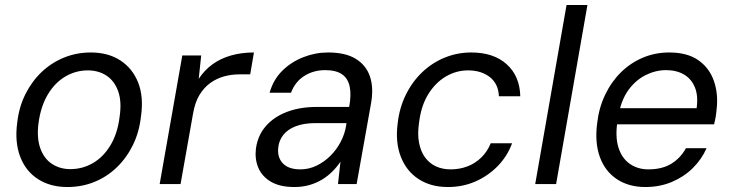

<svg xmlns="http://www.w3.org/2000/svg" viewBox="-20 -740 2939 772"><path d="M251 12Q182 12 132.5 -20Q83 -52 61 -110.5Q39 -169 49 -245Q56 -309 82 -361Q108 -413 147.5 -450.5Q187 -488 237.5 -508.5Q288 -529 345 -529Q415 -529 464 -497Q513 -465 535.5 -408Q558 -351 547 -273Q540 -209 514.5 -157Q489 -105 449.5 -67Q410 -29 359.5 -8.5Q309 12 251 12ZM263 -60Q312 -60 354 -84.5Q396 -109 424.5 -156.5Q453 -204 461 -271Q470 -332 455 -373.5Q440 -415 408 -436Q376 -457 333 -457Q285 -457 243 -432.5Q201 -408 172.5 -360.5Q144 -313 135 -246Q127 -186 142 -144Q157 -102 189 -81Q221 -60 263 -60Z M622 0 713 -517H789L779 -423Q802 -458 834.5 -481.5Q867 -505 909 -517Q951 -529 1001 -529L986 -441H943Q911 -441 881.5 -433Q852 -425 826.5 -407Q801 -389 782.5 -359Q764 -329 756 -282L706 0Z M1164 12Q1105 12 1069 -9.5Q1033 -31 1018.5 -66Q1004 -101 1009 -142Q1016 -195 1048.5 -232.5Q1081 -270 1133.5 -290Q1186 -310 1253 -310H1384Q1393 -359 1386 -392Q1379 -425 1355 -441.5Q1331 -458 1287 -458Q1241 -458 1204 -435Q1167 -412 1150 -367H1064Q1079 -420 1115 -455.5Q1151 -491 1199.5 -510Q1248 -529 1299 -529Q1369 -529 1410.5 -503.5Q1452 -478 1467.5 -432.5Q1483 -387 1472 -325L1414 0H1339L1349 -90Q1335 -69 1316.5 -50.5Q1298 -32 1275 -18Q1252 -4 1224 4Q1196 12 1164 12ZM1188 -59Q1222 -59 1253 -74Q1284 -89 1309 -114Q1334 -139 1350.5 -171Q1367 -203 1372 -237L1373 -245H1249Q1202 -245 1169.5 -232.5Q1137 -220 1119.5 -198Q1102 -176 1099 -148Q1094 -108 1117 -83.5Q1140 -59 1188 -59Z M1781 12Q1712 12 1663 -20Q1614 -52 1591.5 -110Q1569 -168 1579 -244Q1586 -307 1612 -359.5Q1638 -412 1678 -450Q1718 -488 1768.5 -508.5Q1819 -529 1875 -529Q1965 -529 2017.5 -481.5Q2070 -434 2072 -353H1986Q1984 -403 1949.5 -430Q1915 -457 1862 -457Q1814 -457 1772 -432Q1730 -407 1701.5 -360.5Q1673 -314 1665 -247Q1658 -201 1665 -165.5Q1672 -130 1689.5 -106.5Q1707 -83 1733 -71Q1759 -59 1792 -59Q1828 -59 1859.5 -71Q1891 -83 1915.5 -107Q1940 -131 1953 -164H2039Q2020 -112 1981.5 -72.5Q1943 -33 1892 -10.5Q1841 12 1781 12Z M2132 0 2258 -720H2342L2216 0Z M2575 12Q2508 12 2460.5 -19.5Q2413 -51 2392 -108.5Q2371 -166 2381 -244Q2388 -306 2413 -358.5Q2438 -411 2476.5 -449Q2515 -487 2564.5 -508Q2614 -529 2671 -529Q2744 -529 2788.5 -497.5Q2833 -466 2851 -413Q2869 -360 2861 -297Q2860 -284 2857.5 -269.5Q2855 -255 2851 -240H2442L2453 -305H2781Q2788 -355 2774 -389Q2760 -423 2730 -440.5Q2700 -458 2658 -458Q2616 -458 2576 -438Q2536 -418 2507.5 -379Q2479 -340 2468 -282L2463 -254Q2453 -191 2466.5 -147.5Q2480 -104 2512 -81.5Q2544 -59 2587 -59Q2642 -59 2679 -81.5Q2716 -104 2738 -144H2821Q2801 -99 2765.5 -64Q2730 -29 2681.5 -8.5Q2633 12 2575 12Z"/></svg>

Font: DM Sans 11pt
Style: Italic
Weight: 400
Italic angle: -10°
Version: Version 4.004;gftools[0.9.30]